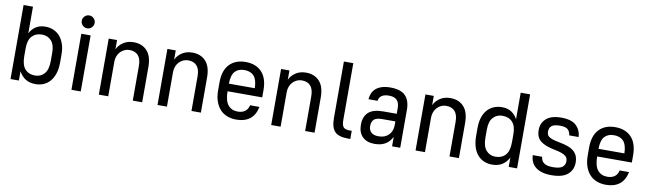

<svg xmlns="http://www.w3.org/2000/svg" viewBox="-40 -1246 6040 1788"><g transform="rotate(10 2980.0 -352.0)"><path d="M311 6Q254 6 215.5 -19Q177 -44 154 -88V0H75V-700H164V-448Q183 -487 219.5 -512Q256 -537 311 -537Q353 -537 388 -522Q423 -507 448.5 -478Q474 -449 488.5 -406Q503 -363 503 -308V-232Q503 -173 488.5 -128.5Q474 -84 448.5 -54Q423 -24 388 -9Q353 6 311 6ZM293 -72Q347 -72 381 -110.5Q415 -149 415 -232V-308Q415 -384 381 -421.5Q347 -459 293 -459Q233 -459 198.5 -421.5Q164 -384 164 -308V-232Q164 -149 198.5 -110.5Q233 -72 293 -72Z M651 -530H739V0H651ZM695 -589Q670 -589 652 -607Q634 -625 634 -650Q634 -675 652 -693Q670 -711 695 -711Q720 -711 738 -693Q756 -675 756 -650Q756 -625 738 -607Q720 -589 695 -589Z M910 -530H989V-442Q1006 -481 1047 -509Q1088 -537 1146 -537Q1226 -537 1273 -486Q1320 -435 1320 -332V0H1231V-327Q1231 -395 1202 -427Q1173 -459 1120 -459Q1095 -459 1073 -449Q1051 -439 1034.5 -421.5Q1018 -404 1008.5 -380Q999 -356 999 -327V0H910Z M1465 -530H1544V-442Q1561 -481 1602 -509Q1643 -537 1701 -537Q1781 -537 1828 -486Q1875 -435 1875 -332V0H1786V-327Q1786 -395 1757 -427Q1728 -459 1675 -459Q1650 -459 1628 -449Q1606 -439 1589.5 -421.5Q1573 -404 1563.5 -380Q1554 -356 1554 -327V0H1465Z M2210 7Q2162 7 2122.5 -8.5Q2083 -24 2055.5 -54.5Q2028 -85 2012.5 -129.5Q1997 -174 1997 -232V-308Q1997 -420 2052.5 -478.5Q2108 -537 2205 -537Q2302 -537 2357.5 -478.5Q2413 -420 2413 -306V-239H2085Q2086 -148 2119.5 -108.5Q2153 -69 2210 -69Q2235 -69 2253.5 -75.5Q2272 -82 2284.5 -93Q2297 -104 2304 -118Q2311 -132 2314 -147H2403Q2387 -69 2338 -31Q2289 7 2210 7ZM2206 -461Q2149 -461 2117.5 -426.5Q2086 -392 2085 -311H2330Q2328 -392 2296.5 -426.5Q2265 -461 2206 -461Z M2540 -530H2619V-442Q2636 -481 2677 -509Q2718 -537 2776 -537Q2856 -537 2903 -486Q2950 -435 2950 -332V0H2861V-327Q2861 -395 2832 -427Q2803 -459 2750 -459Q2725 -459 2703 -449Q2681 -439 2664.5 -421.5Q2648 -404 2638.5 -380Q2629 -356 2629 -327V0H2540Z M3265 0Q3178 0 3141 -37.5Q3104 -75 3104 -165V-700H3193V-165Q3193 -113 3209.5 -95Q3226 -77 3268 -77H3288V0Z M3517 6Q3444 6 3403 -34.5Q3362 -75 3362 -148Q3362 -225 3406 -265.5Q3450 -306 3547 -306H3673V-357Q3673 -411 3648.5 -435.5Q3624 -460 3573 -460Q3547 -460 3529 -454.5Q3511 -449 3500 -439.5Q3489 -430 3483 -418Q3477 -406 3476 -394H3390Q3393 -425 3404 -451Q3415 -477 3437 -496Q3459 -515 3492.5 -526Q3526 -537 3574 -537Q3670 -537 3715 -492.5Q3760 -448 3760 -357V0H3683V-88Q3673 -71 3660 -54Q3647 -37 3627.5 -23.5Q3608 -10 3581 -2Q3554 6 3517 6ZM3542 -70Q3602 -70 3637.5 -105.5Q3673 -141 3673 -202V-234H3551Q3494 -234 3471.5 -213.5Q3449 -193 3449 -149Q3449 -114 3472 -92Q3495 -70 3542 -70Z M3905 -530H3984V-442Q4001 -481 4042 -509Q4083 -537 4141 -537Q4221 -537 4268 -486Q4315 -435 4315 -332V0H4226V-327Q4226 -395 4197 -427Q4168 -459 4115 -459Q4090 -459 4068 -449Q4046 -439 4029.5 -421.5Q4013 -404 4003.5 -380Q3994 -356 3994 -327V0H3905Z M4629 6Q4587 6 4551.5 -9Q4516 -24 4490.5 -54Q4465 -84 4451 -128.5Q4437 -173 4437 -232V-308Q4437 -363 4451 -406Q4465 -449 4490.5 -478Q4516 -507 4551.5 -522Q4587 -537 4629 -537Q4684 -537 4720.5 -512Q4757 -487 4776 -448V-700H4865V0H4786V-88Q4763 -44 4724.5 -19Q4686 6 4629 6ZM4647 -72Q4707 -72 4741.5 -110.5Q4776 -149 4776 -232V-308Q4776 -384 4741.5 -421.5Q4707 -459 4647 -459Q4593 -459 4559 -421.5Q4525 -384 4525 -308V-232Q4525 -149 4559 -110.5Q4593 -72 4647 -72Z M5190 7Q5137 7 5099.5 -4.5Q5062 -16 5037.5 -36.5Q5013 -57 5001 -85Q4989 -113 4987 -147H5076Q5078 -129 5084.5 -115Q5091 -101 5104 -90.5Q5117 -80 5138 -74.5Q5159 -69 5190 -69Q5255 -69 5280.5 -89.5Q5306 -110 5306 -144Q5306 -158 5302 -170.5Q5298 -183 5284.5 -194Q5271 -205 5245 -214.5Q5219 -224 5176 -232Q5088 -249 5044.5 -283.5Q5001 -318 5001 -387Q5001 -453 5047.5 -495Q5094 -537 5190 -537Q5286 -537 5330.5 -495Q5375 -453 5379 -387H5290Q5286 -422 5265 -441.5Q5244 -461 5190 -461Q5134 -461 5111.5 -442Q5089 -423 5089 -389Q5089 -374 5093 -362Q5097 -350 5109.5 -340.5Q5122 -331 5145 -323Q5168 -315 5206 -308Q5255 -299 5290.5 -286.5Q5326 -274 5348.5 -255Q5371 -236 5382 -209.5Q5393 -183 5393 -147Q5393 -79 5344 -36Q5295 7 5190 7Z M5705 7Q5657 7 5617.5 -8.5Q5578 -24 5550.5 -54.5Q5523 -85 5507.5 -129.5Q5492 -174 5492 -232V-308Q5492 -420 5547.5 -478.5Q5603 -537 5700 -537Q5797 -537 5852.5 -478.5Q5908 -420 5908 -306V-239H5580Q5581 -148 5614.5 -108.5Q5648 -69 5705 -69Q5730 -69 5748.5 -75.5Q5767 -82 5779.5 -93Q5792 -104 5799 -118Q5806 -132 5809 -147H5898Q5882 -69 5833 -31Q5784 7 5705 7ZM5701 -461Q5644 -461 5612.5 -426.5Q5581 -392 5580 -311H5825Q5823 -392 5791.5 -426.5Q5760 -461 5701 -461Z"/></g></svg>

Font: Golos UI
Style: Regular
Weight: 400
Designer: A.Korolkova, Vitaly Kuzmin
Foundry: ParaType Ltd
Version: Version 2.000